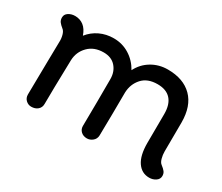

<svg xmlns="http://www.w3.org/2000/svg" viewBox="-97 -747 1155 1000"><g transform="rotate(30 480.5 -246.5)"><path d="M921 -20Q921 -1 904 10.5Q887 22 865 22Q820 22 793.5 -16.5Q767 -55 767 -130L768 -305Q768 -362 741 -392Q714 -422 661 -422Q601 -422 569 -386.5Q537 -351 535 -300Q535 -252 534 -169Q533 -86 532 -39Q531 -18 515.5 -5.5Q500 7 482 7Q460 7 446 -6Q432 -19 432 -39Q433 -95 433.5 -184Q434 -273 434 -322Q434 -366 408 -395.5Q382 -425 335 -425Q278 -425 243.5 -390Q209 -355 207 -305Q202 -112 202 -38Q202 -17 187 -4Q172 9 148 9Q130 9 116 -4Q102 -17 102 -38L105 -243L107 -357Q108 -377 102.5 -397Q97 -417 86 -425Q71 -437 63 -447.5Q55 -458 55 -474Q55 -493 72 -504Q89 -515 111 -515Q141 -515 163 -498Q185 -481 197 -446Q223 -479 261 -497Q299 -515 344 -515Q396 -515 438.5 -488.5Q481 -462 506 -417Q529 -463 572.5 -489Q616 -515 669 -515Q763 -515 815.5 -462.5Q868 -410 868 -311L867 -137Q867 -116 872.5 -96Q878 -76 889 -68Q905 -56 913 -45.5Q921 -35 921 -20Z"/></g></svg>

Font: Tsukimi Rounded SemiBold
Style: Regular
Weight: 600
Designer: Takashi Funayama
Foundry: Takashi Funayama
Version: Version 1.032; ttfautohint (v1.8.3)